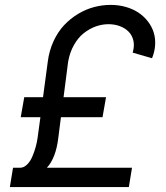

<svg xmlns="http://www.w3.org/2000/svg" viewBox="-20 -757 671 777"><path d="M501.4 0H19.9L32.7 -78.1H61.1Q76 -78.1 89.1 -90.7Q102.3 -103.3 110.6 -122.9Q119 -142.4 124.3 -161.8Q129.6 -181.1 132.1 -198.9L143.5 -282.7H63.9L78.1 -363.6H154.1L173.3 -507.1Q179 -552.2 196.7 -590.4Q214.5 -628.6 239.5 -655.2Q264.6 -681.8 295.8 -700.6Q327.1 -719.5 360.4 -728.3Q393.8 -737.2 427.6 -737.2Q460.6 -737.2 489.9 -728.7Q519.2 -720.2 541.2 -705.3Q563.2 -690.3 579 -669.7Q594.8 -649.1 602.1 -625.4Q609.4 -601.6 607.8 -574.8Q606.2 -547.9 595.2 -521.3L517 -544Q524.9 -571.7 519.7 -593.2Q514.6 -614.7 500 -629.3Q485.4 -643.8 464.3 -651.5Q443.2 -659.1 419 -659.1Q392.8 -659.1 367.2 -649.9Q341.6 -640.6 318.9 -622.7Q296.2 -604.8 279.3 -574.9Q262.4 -545.1 255.7 -507.1L237.2 -363.6H409.1L394.9 -282.7H226.6L215.9 -198.9Q206.3 -117.9 169.7 -78.1H514.2Z"/></svg>

Font: Karasuma Gothic
Style: Italic
Weight: 400
Italic angle: -9.39999°
Designer: Rasmus Andersson / Ryoko Nishizuka
Foundry: Genbu
Version: Version 1.00